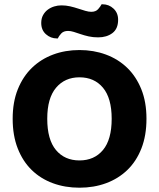

<svg xmlns="http://www.w3.org/2000/svg" viewBox="-20 -857 740 894"><path d="M662 -304Q662 -226 638.5 -166Q615 -106 573 -65.5Q531 -25 474 -4Q417 17 350 17Q283 17 226 -4Q169 -25 127.5 -65.5Q86 -106 62.5 -166Q39 -226 39 -304Q39 -382 63 -441.5Q87 -501 129 -541.5Q171 -582 227.5 -603Q284 -624 350 -624Q416 -624 473 -603Q530 -582 572 -541.5Q614 -501 638 -441.5Q662 -382 662 -304ZM500 -304Q500 -400 459.5 -448.5Q419 -497 350 -497Q282 -497 241 -448.5Q200 -400 200 -304Q200 -207 240.5 -158.5Q281 -110 350 -110Q419 -110 459.5 -158.5Q500 -207 500 -304ZM266 -832Q287 -832 306.5 -827.5Q326 -823 344 -817Q362 -811 377.5 -806.5Q393 -802 405 -802Q426 -802 437 -814.5Q448 -827 453 -837H458Q487 -837 508.5 -817Q530 -797 530 -765Q530 -723 503.5 -703Q477 -683 437 -683Q413 -683 393 -687.5Q373 -692 355.5 -698Q338 -704 323.5 -708.5Q309 -713 297 -713Q276 -713 265 -701Q254 -689 249 -678H245Q216 -678 194 -697.5Q172 -717 172 -750Q172 -771 180.5 -786.5Q189 -802 202.5 -812Q216 -822 232.5 -827Q249 -832 266 -832Z"/></svg>

Font: Baloo Da 2
Style: Bold
Weight: 700
Designer: Noopur Datye, Sulekha Rajkumar and Ek Type
Foundry: Ek Type
Version: Version 1.640;hotconv 1.0.111;makeotfexe 2.5.65597; ttfautoh